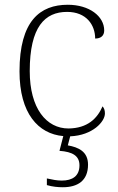

<svg xmlns="http://www.w3.org/2000/svg" viewBox="-20 -563 497 807"><path d="M244 224C306 224 350 197 350 129C350 74 310 56 265 48L275 10C370 6 421 -52 421 -86C421 -99 418 -108 411 -116C389 -65 348 -24 268 -23C175 -23 105 -107 105 -264C105 -451 169 -513 262 -513C343 -513 380 -458 380 -401C404 -401 418 -413 418 -435C418 -495 355 -543 265 -543C149 -543 62 -476 62 -263C62 -86 141 0 246 9L230 71C285 75 314 92 314 132C314 177 284 196 240 196C218 196 201 192 177 187V215C201 222 224 224 244 224Z"/></svg>

Font: Noto Serif Ethiopic ExtraLight
Style: Regular
Weight: 200
Designer: Monotype Design Team
Foundry: Monotype Imaging Inc.
Version: Version 2.102